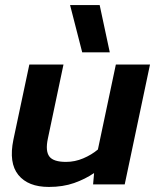

<svg xmlns="http://www.w3.org/2000/svg" viewBox="-20 -729 628 759"><path d="M305 -522 257 -709H374L414 -522ZM173 10Q91 10 52.5 -37.5Q14 -85 33 -177L96 -474H231L169 -180Q159 -132 175 -110.5Q191 -89 241 -89Q276 -89 309 -103Q342 -117 367 -138L438 -474H573L473 0H348L352 -45Q317 -21 273 -5.5Q229 10 173 10Z"/></svg>

Font: Kanit Medium
Style: Italic
Weight: 500
Italic angle: -12°
Designer: Katatrad Team
Foundry: CadsonDemak
Version: Version 2.000; ttfautohint (v1.8.3)